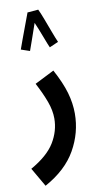

<svg xmlns="http://www.w3.org/2000/svg" viewBox="-137 -745 548 1021"><g transform="rotate(-10 137.0 -234.5)"><path d="M23 230Q138 167 190.5 74.5Q243 -18 243 -122Q243 -177 226.5 -234.5Q210 -292 170 -366L65 -313Q96 -254 113.5 -206Q131 -158 131 -115Q131 -47 93.5 14.5Q56 76 -36 128ZM173 -491 221 -512Q212 -532 198 -569.5Q184 -607 170 -644Q156 -681 147 -699L87 -694L88 -693Q81 -674 66 -634Q51 -594 37 -556Q23 -518 19 -506L66 -490Q70 -501 86 -546.5Q102 -592 116 -633Q131 -599 148.5 -552.5Q166 -506 173 -491Z"/></g></svg>

Font: Noto Sans Arabic UI ExtraCondensed Semi
Style: Regular
Weight: 600
Width: 3
Designer: Nadine Chahine - Monotype Design Team
Foundry: Monotype Imaging Inc.
Version: Version 1.900